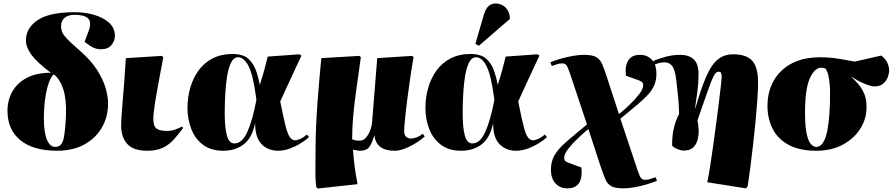

<svg xmlns="http://www.w3.org/2000/svg" viewBox="-20 -852 5147 1103"><path d="M308 14Q171 14 97 -46.5Q23 -107 23 -215Q23 -276 50.5 -325.5Q78 -375 133.5 -404.5Q189 -434 272 -434Q191 -495 160 -538Q129 -581 129 -620Q129 -691 196.5 -736.5Q264 -782 411 -782Q467 -782 519.5 -767Q572 -752 606 -722Q640 -692 640 -646Q640 -618 620.5 -593.5Q601 -569 559 -569Q529 -569 503 -585.5Q477 -602 466 -612Q484 -659 491 -679Q498 -699 498 -714Q498 -736 484.5 -747.5Q471 -759 451 -763Q431 -767 411 -767Q372 -767 351.5 -750Q331 -733 331 -703Q331 -682 338 -666Q345 -650 366.5 -627.5Q388 -605 433 -566Q501 -508 537.5 -450.5Q574 -393 587.5 -343.5Q601 -294 601 -259Q601 -181 565.5 -119.5Q530 -58 464.5 -22Q399 14 308 14ZM298 -8Q336 -8 346 -58.5Q356 -109 359 -192Q362 -282 343.5 -339.5Q325 -397 289 -425Q272 -409 261 -378.5Q250 -348 243.5 -311Q237 -274 234.5 -237.5Q232 -201 232 -173Q232 -91 249.5 -49.5Q267 -8 298 -8Z M827 14Q746 14 711 -25Q676 -64 676 -130Q676 -174 685 -273.5Q694 -373 703 -518L910 -531L918 -523Q904 -448 891 -378.5Q878 -309 869.5 -254.5Q861 -200 861 -168Q861 -149 865.5 -133.5Q870 -118 887 -109Q904 -100 940 -100Q965 -100 987 -108Q1009 -116 1026 -125L1032 -117Q1003 -77 975.5 -47.5Q948 -18 913 -2Q878 14 827 14Z M1262 14Q1192 14 1146.5 -20Q1101 -54 1079 -110.5Q1057 -167 1057 -233Q1057 -291 1072.5 -346Q1088 -401 1119.5 -445.5Q1151 -490 1200.5 -516Q1250 -542 1318 -542Q1351 -542 1380 -531Q1409 -520 1433 -483Q1457 -446 1472 -366H1473Q1490 -419 1499 -453Q1508 -487 1518 -527L1700 -540L1712 -533Q1684 -473 1663.5 -429Q1643 -385 1626 -348Q1609 -311 1590 -269L1598 -230Q1612 -161 1622.5 -121Q1633 -81 1645.5 -63.5Q1658 -46 1676 -46Q1687 -46 1706 -54.5Q1725 -63 1743 -79L1755 -65Q1741 -50 1712 -31.5Q1683 -13 1647.5 0.5Q1612 14 1578 14Q1520 14 1483 -23.5Q1446 -61 1446 -141H1445Q1427 -58 1379 -22Q1331 14 1262 14ZM1327 -28Q1371 -28 1401 -94.5Q1431 -161 1453 -278L1449 -307Q1433 -423 1407.5 -473Q1382 -523 1348 -523Q1323 -523 1308 -493.5Q1293 -464 1285 -416Q1277 -368 1274 -311.5Q1271 -255 1271 -200Q1271 -118 1283.5 -73Q1296 -28 1327 -28Z M1805 231 1797 223Q1791 179 1792 116Q1793 53 1793 -13Q1793 -64 1796 -129.5Q1799 -195 1804 -265Q1809 -335 1815 -401Q1821 -467 1826 -518L2045 -531L2053 -523Q2038 -416 2026.5 -334.5Q2015 -253 2009 -185Q2003 -117 2003 -52Q2015 -46 2029.5 -45Q2044 -44 2049 -44Q2066 -44 2081 -60Q2096 -76 2106 -101.5Q2116 -127 2118 -155L2147 -518L2348 -531L2356 -523Q2346 -469 2336.5 -403.5Q2327 -338 2319 -275.5Q2311 -213 2306.5 -165.5Q2302 -118 2302 -99Q2302 -74 2314.5 -65Q2327 -56 2340 -56Q2352 -56 2369.5 -61.5Q2387 -67 2409 -84L2420 -68Q2415 -63 2397.5 -49.5Q2380 -36 2354.5 -21.5Q2329 -7 2301 3.5Q2273 14 2246 14Q2193 14 2164.5 -8.5Q2136 -31 2131 -73H2130Q2118 -31 2102 -8.5Q2086 14 2050 14Q2040 14 2027.5 11.5Q2015 9 2010 8H2008Q2010 47 2017 101Q2024 155 2034 206Z M2629 14Q2559 14 2513.5 -20Q2468 -54 2446 -110.5Q2424 -167 2424 -233Q2424 -291 2439.5 -346Q2455 -401 2486.5 -445.5Q2518 -490 2567.5 -516Q2617 -542 2685 -542Q2718 -542 2747 -531Q2776 -520 2800 -483Q2824 -446 2839 -366H2840Q2857 -419 2866 -453Q2875 -487 2885 -527L3067 -540L3079 -533Q3051 -473 3030.5 -429Q3010 -385 2993 -348Q2976 -311 2957 -269L2965 -230Q2979 -161 2989.5 -121Q3000 -81 3012.5 -63.5Q3025 -46 3043 -46Q3054 -46 3073 -54.5Q3092 -63 3110 -79L3122 -65Q3108 -50 3079 -31.5Q3050 -13 3014.5 0.5Q2979 14 2945 14Q2887 14 2850 -23.5Q2813 -61 2813 -141H2812Q2794 -58 2746 -22Q2698 14 2629 14ZM2694 -28Q2738 -28 2768 -94.5Q2798 -161 2820 -278L2816 -307Q2800 -423 2774.5 -473Q2749 -523 2715 -523Q2690 -523 2675 -493.5Q2660 -464 2652 -416Q2644 -368 2641 -311.5Q2638 -255 2638 -200Q2638 -118 2650.5 -73Q2663 -28 2694 -28ZM2731 -589 2711 -600 2760 -769Q2771 -804 2788 -818Q2805 -832 2827 -832Q2859 -832 2882 -811Q2905 -790 2909 -753V-743Z M3239 230Q3198 230 3171.5 202Q3145 174 3145 122Q3145 75 3166 39Q3187 3 3233 -37Q3279 -77 3352 -137L3253 -434Q3241 -469 3233 -478.5Q3225 -488 3210 -488Q3193 -488 3180 -483Q3167 -478 3150 -473L3142 -494Q3167 -505 3200.5 -514.5Q3234 -524 3269 -530.5Q3304 -537 3334 -537Q3382 -537 3404.5 -524.5Q3427 -512 3439.5 -483Q3452 -454 3468 -404L3536 -196Q3565 -220 3597 -250.5Q3629 -281 3652 -311Q3675 -341 3675 -362Q3675 -377 3664.5 -383.5Q3654 -390 3632 -397L3576 -417Q3569 -470 3588.5 -503.5Q3608 -537 3657 -537Q3698 -537 3724.5 -509Q3751 -481 3751 -428Q3751 -393 3739.5 -364.5Q3728 -336 3703 -308.5Q3678 -281 3638.5 -248Q3599 -215 3544 -170L3643 127Q3655 162 3663 171.5Q3671 181 3686 181Q3703 181 3716 176Q3729 171 3746 166L3754 187Q3729 197 3695.5 207Q3662 217 3627 223.5Q3592 230 3562 230Q3514 230 3491.5 217.5Q3469 205 3457 176Q3445 147 3428 97L3360 -111Q3332 -88 3299.5 -57Q3267 -26 3244 3.5Q3221 33 3221 55Q3221 70 3231.5 76Q3242 82 3264 90L3320 110Q3327 163 3308 196.5Q3289 230 3239 230Z M4265 230 4043 195Q4050 164 4058.5 110.5Q4067 57 4076 -8Q4085 -73 4094 -139.5Q4103 -206 4110 -264Q4117 -322 4121.5 -361.5Q4126 -401 4126 -410Q4126 -424 4122.5 -432Q4119 -440 4108 -440Q4098 -440 4089.5 -430Q4081 -420 4069 -391.5Q4057 -363 4038 -307.5Q4019 -252 3987 -161Q3992 -137 3993.5 -107.5Q3995 -78 3988 -50.5Q3981 -23 3962.5 -5Q3944 13 3908 13Q3891 13 3868.5 3Q3846 -7 3841 -17Q3841 -73 3851.5 -117.5Q3862 -162 3881 -196Q3881 -237 3877 -281Q3873 -325 3865 -392Q3858 -452 3841.5 -473Q3825 -494 3799 -494Q3788 -494 3772 -491Q3756 -488 3741 -481L3733 -502Q3769 -517 3808.5 -527Q3848 -537 3886 -537Q3937 -537 3965 -511.5Q3993 -486 3993 -424Q3993 -376 3986 -323Q3979 -270 3973 -232L3975 -231Q4007 -343 4036.5 -411Q4066 -479 4102.5 -509.5Q4139 -540 4192 -540Q4269 -540 4302 -502.5Q4335 -465 4335 -377Q4335 -339 4331 -281.5Q4327 -224 4320.5 -156Q4314 -88 4306 -18.5Q4298 51 4290 113Q4282 175 4275 219Z M4669 14Q4572 14 4510 -20Q4448 -54 4418.5 -112.5Q4389 -171 4389 -244Q4389 -323 4423.5 -386Q4458 -449 4525.5 -486Q4593 -523 4693 -523Q4743 -523 4791 -515.5Q4839 -508 4890 -498L5043 -533Q5068 -513 5078 -490.5Q5088 -468 5088 -448Q5088 -428 5078.5 -405Q5069 -382 5048.5 -367.5Q5028 -353 4994 -356Q4979 -358 4945 -371.5Q4911 -385 4872 -412V-410Q4897 -386 4916.5 -361.5Q4936 -337 4947.5 -306Q4959 -275 4958 -231Q4957 -166 4920.5 -110Q4884 -54 4820 -20Q4756 14 4669 14ZM4669 -8Q4705 -8 4724.5 -69Q4744 -130 4748 -264Q4750 -337 4745.5 -377Q4741 -417 4734 -435Q4727 -453 4721 -459Q4713 -463 4697 -463Q4662 -463 4635 -408Q4608 -353 4605 -236Q4603 -144 4612 -94.5Q4621 -45 4636.5 -26.5Q4652 -8 4669 -8Z"/></svg>

Font: Literata 72pt Black
Style: Italic
Weight: 900
Italic angle: -2°
Designer: Latin by Veronika Burian and Jose Scaglione. Greek by Irene Vlachou. Cyrillic by Vera Evstafieva
Foundry: TypeTogether
Version: Version 3.002